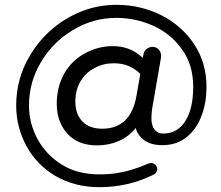

<svg xmlns="http://www.w3.org/2000/svg" viewBox="-20 -722 917 795"><path d="M391 53Q291 53 210 7Q131 -40 89 -118.5Q47 -197 47 -285Q47 -340 61 -392Q75 -444 104 -492Q142 -556 197.5 -603Q253 -650 320.5 -676Q388 -702 462 -702Q562 -702 648 -659Q734 -615 784.5 -538Q835 -461 835 -363Q835 -298 816 -247Q797 -192 755.5 -156.5Q714 -121 652 -121Q604 -121 576.5 -142Q549 -163 542 -192Q512 -155 470.5 -137.5Q429 -120 382 -120Q303 -120 259 -168.5Q215 -217 215 -293Q215 -364 248 -421Q280 -474 334 -502.5Q388 -531 447 -531Q521 -531 571 -482L574 -497Q576 -510 587 -519Q598 -528 611 -528Q627 -528 637 -517Q647 -506 647 -491L646 -480L614 -295Q607 -260 607 -231Q607 -202 620 -185.5Q633 -169 655 -169Q714 -169 747 -220Q780 -271 780 -363Q780 -453 734 -517Q688 -582 615 -615Q542 -648 462 -648Q365 -648 283 -598Q200 -549 150 -465.5Q100 -382 100 -285Q100 -213 135 -147Q170 -82 235 -41Q300 0 391 0Q431 0 463 -5Q495 -10 526.5 -19.5Q558 -29 595 -45Q603 -47 605 -47Q616 -47 623.5 -39.5Q631 -32 631 -22Q631 -6 616 1Q512 53 391 53ZM403 -189Q521 -189 545 -325L561 -416Q540 -437 513 -448.5Q486 -460 451 -460Q407 -460 373 -441Q335 -422 313.5 -385.5Q292 -349 292 -302Q292 -249 321.5 -219Q351 -189 403 -189Z"/></svg>

Font: Huninn
Style: Regular
Weight: 400
Designer: justfont
Foundry: justfont
Version: Version 1.003